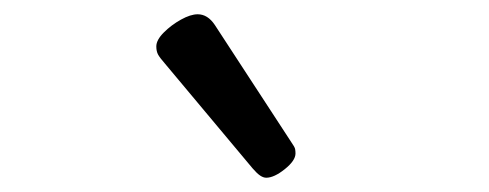

<svg xmlns="http://www.w3.org/2000/svg" viewBox="-20 -859 685 269"><path d="M353 -610Q349 -610 344.5 -613Q340 -616 334 -623L211 -770Q204 -778 201.5 -782.5Q199 -787 199 -794Q199 -803 209.5 -813.5Q220 -824 233.5 -831.5Q247 -839 257 -839Q271 -839 281 -824L388 -660Q393 -653 393.5 -650Q394 -647 394 -644Q394 -634 379 -622Q364 -610 353 -610Z"/></svg>

Font: Playwrite PL
Style: Regular
Weight: 400
Designer: Veronika Burian, José Scaglione
Foundry: TypeTogether
Version: Version 1.002